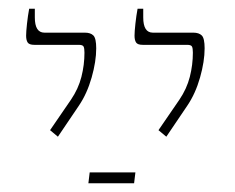

<svg xmlns="http://www.w3.org/2000/svg" viewBox="-20 -667 539 441"><path d="M362 -353 344 -368 392 -438Q409 -463 416 -490.5Q423 -518 423 -546Q423 -556 421 -560Q419 -564 410 -564H308Q296 -564 292.5 -569.5Q289 -575 289 -585Q289 -594 291 -612.5Q293 -631 296 -647H309V-627Q309 -592 331 -592H424Q437 -592 443.5 -585.5Q450 -579 450 -556Q450 -526 439.5 -489Q429 -452 410 -424ZM113 -353 95 -368 143 -438Q160 -463 167 -490.5Q174 -518 174 -546Q174 -556 172 -560Q170 -564 161 -564H59Q47 -564 43.5 -569.5Q40 -575 40 -585Q40 -594 42 -612.5Q44 -631 47 -647H60V-627Q60 -592 82 -592H175Q188 -592 194.5 -585.5Q201 -579 201 -556Q201 -526 190.5 -489Q180 -452 161 -424ZM183 -246 186 -271H291L288 -246Z"/></svg>

Font: Noto Serif Hebrew SemiCondensed Thin
Style: Regular
Weight: 100
Width: 4
Designer: Monotype Design Team
Foundry: Monotype Imaging Inc.
Version: Version 2.004; ttfautohint (v1.8.4.7-5d5b)